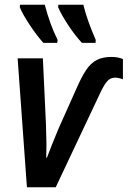

<svg xmlns="http://www.w3.org/2000/svg" viewBox="-20 -786 536 806"><path d="M54 -541H160L173 -262Q175 -202 175 -180L174 -124H177Q194 -170 224 -242L299 -410Q322 -463 341.5 -492Q361 -521 386 -534Q411 -547 447 -547Q476 -547 496 -538V-453Q478 -460 463 -460Q443 -460 429.5 -444.5Q416 -429 398 -390L214 0H93ZM63 -756 64 -766H168Q190 -682 222 -618L220 -606H162Q135 -636 105 -681Q75 -726 63 -756ZM224 -756 225 -766H330Q345 -703 382 -618L381 -606H324Q295 -637 266 -681Q237 -725 224 -756Z"/></svg>

Font: Noto Sans UI NarrowMedium
Style: Italic
Weight: 500
Width: 4
Italic angle: -12°
Designer: Monotype Design Team
Foundry: Monotype Imaging Inc.
Version: Version 1.001